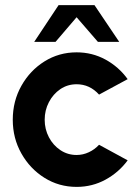

<svg xmlns="http://www.w3.org/2000/svg" viewBox="-20 -719 550 752"><path d="M368 -152 480 -91Q445.5 -44 393.5 -15.5Q341.5 13 280 13Q211 13 154.2 -22.5Q97.5 -58 63.8 -117.8Q30 -177.5 30 -250Q30 -323 63.8 -383Q97.5 -443 154.2 -478.5Q211 -514 280 -514Q341.5 -514 393.5 -485.5Q445.5 -457 480 -409L368 -348.5Q331.5 -389 280 -389Q244.5 -389 216.2 -369.8Q188 -350.5 171.5 -318.8Q155 -287 155 -250Q155 -213 171.5 -181.5Q188 -150 216.5 -131Q245 -112 280 -112Q305 -112 328 -122.8Q351 -133.5 368 -152ZM350 -699 447 -555H363.5L280 -651.5L197.5 -555H114L209.5 -699Z"/></svg>

Font: Urbanist
Style: Bold
Weight: 700
Designer: Corey Hu
Foundry: Corey Hu
Version: Version 1.330; ttfautohint (v1.8.4.7-5d5b)